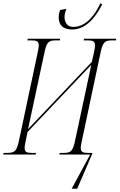

<svg xmlns="http://www.w3.org/2000/svg" viewBox="-40 -953 737 1184"><path d="M406 -771C503 -771 564 -874 590 -926L579 -933C551 -871 496 -787 412 -787C374 -787 358 -815 358 -849C358 -866 362 -879 369 -899L330 -891C324 -871 322 -861 322 -846C322 -795 352 -771 406 -771ZM402 211H436L529 -5V-10H505C472 -10 458 -15 458 -41C458 -53 462 -70 467 -95L578 -619C593 -693 604 -704 653 -704H675L677 -714H478L476 -704H500C532 -704 546 -699 546 -673C546 -661 543 -643 537 -618L526 -571L133 -157L232 -619C247 -693 257 -704 306 -704H329L331 -714H131L129 -704H151C186 -704 199 -699 199 -673C199 -660 195 -643 190 -618L79 -95C64 -21 52 -10 3 -10H-18L-20 0H180L182 -10H158C126 -10 112 -15 112 -40C112 -53 115 -70 121 -96L130 -139L523 -553L425 -95C410 -22 400 -10 352 -10H328L326 0H516Z"/></svg>

Font: Noto Serif Display ExtraCondensed ExtraLight
Style: Italic
Weight: 200
Width: 2
Italic angle: -12°
Designer: Monotype Design Team
Foundry: Monotype Imaging Inc.
Version: Version 2.009